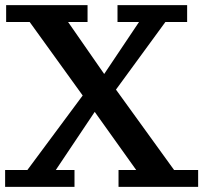

<svg xmlns="http://www.w3.org/2000/svg" viewBox="-20 -725 796 750"><path d="M439 -705H711V-639H626L433 -375L660 -61H754V5H443V-61H512L350 -288L198 -61H271V5H0V-61H87L303 -352L96 -639H4V-705H322V-639H246L387 -436L523 -639H439Z"/></svg>

Font: PT Serif Caption
Style: Semibold
Weight: 600
Designer: A.Korolkova, O.Umpeleva, V.Yefimov
Foundry: ParaType Ltd
Version: Version 1.00;May 2, 2020;FontCreator 12.0.0.2544 64-bit